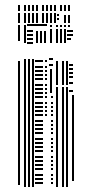

<svg xmlns="http://www.w3.org/2000/svg" viewBox="-20 -748 363 768"><path d="M60 -8H52V-504H60ZM84 0H76V-512H84ZM100 0H92V-512H100ZM116 0H108V-512H116ZM152 -12H120V-20H152ZM152 -28H120V-36H152ZM152 -44H120V-52H152ZM152 -68H120V-76H152ZM152 -84H120V-92H152ZM152 -100H120V-108H152ZM152 -116H120V-124H152ZM152 -140H120V-148H152ZM152 -156H120V-164H152ZM152 -172H120V-180H152ZM152 -188H120V-196H152ZM152 -212H120V-220H152ZM152 -228H120V-236H152ZM152 -244H120V-252H152ZM152 -260H120V-268H152ZM152 -284H120V-292H152ZM152 -300H120V-308H152ZM152 -316H120V-324H152ZM152 -332H120V-340H152ZM152 -356H120V-364H152ZM152 -372H120V-380H152ZM152 -388H120V-396H152ZM152 -404H120V-412H152ZM152 -428H120V-436H152ZM152 -444H120V-452H152ZM152 -460H120V-468H152ZM152 -476H120V-484H152ZM152 -500H120V-508H152ZM168 -284H160V-292H168ZM168 -300H160V-308H168ZM168 -316H160V-324H168ZM168 -332H160V-340H168ZM168 -356H160V-364H168ZM168 -372H160V-380H168ZM168 -388H160V-396H168ZM168 -404H160V-412H168ZM168 -428H160V-436H168ZM168 -444H160V-452H168ZM168 -460H160V-468H168ZM168 -476H160V-484H168ZM168 -500H160V-508H168ZM192 -12H184V-20H192ZM192 -28H184V-36H192ZM192 -44H184V-52H192ZM192 -68H184V-76H192ZM192 -84H184V-92H192ZM192 -100H184V-108H192ZM192 -116H184V-124H192ZM192 -140H184V-148H192ZM192 -156H184V-164H192ZM192 -172H184V-180H192ZM192 -188H184V-196H192ZM192 -212H184V-220H192ZM192 -228H184V-236H192ZM192 -244H184V-252H192ZM192 -260H184V-268H192ZM192 -284H184V-292H192ZM192 -300H184V-308H192ZM192 -316H184V-324H192ZM192 -332H184V-340H192ZM192 -356H184V-364H192ZM188 -376H180V-472H188ZM192 -484H176V-492H192ZM192 -508H176V-516H192ZM212 0H204V-400H212ZM236 0H228V-400H236ZM252 0H244V-400H252ZM276 -24H268V-368H276ZM272 -380H256V-388H272ZM212 -408H204V-504H212ZM236 -408H228V-504H236ZM252 -408H244V-504H252ZM272 -412H256V-420H272ZM272 -436H256V-444H272ZM272 -452H256V-460H272ZM272 -468H256V-476H272ZM272 -484H256V-492H272ZM60 -584H52V-648H60ZM84 -576H76V-648H84ZM112 -572H88V-580H112ZM112 -588H88V-596H112ZM112 -604H88V-612H112ZM112 -620H88V-628H112ZM112 -644H88V-652H112ZM132 -576H124V-624H132ZM148 -576H140V-624H148ZM164 -576H156V-624H164ZM168 -644H112V-652H168ZM188 -576H180V-632H188ZM212 -576H204V-632H212ZM228 -576H220V-632H228ZM244 -576H236V-632H244ZM264 -588H248V-596H264ZM272 -604H248V-612H272ZM272 -620H248V-628H272ZM188 -640H180V-648H188ZM212 -640H204V-648H212ZM228 -640H220V-648H228ZM244 -640H236V-648H244ZM260 -640H252V-648H260ZM60 -656H52V-696H60ZM84 -656H76V-696H84ZM100 -656H92V-696H100ZM116 -656H108V-696H116ZM132 -656H124V-696H132ZM156 -656H148V-696H156ZM172 -656H164V-696H172ZM188 -656H180V-696H188ZM204 -656H196V-696H204ZM216 -668H208V-676H216ZM216 -684H208V-692H216ZM244 -656H236V-688H244ZM260 -656H252V-688H260ZM60 -704H52V-728H60ZM84 -704H76V-728H84ZM100 -704H92V-728H100ZM116 -704H108V-728H116ZM132 -704H124V-728H132ZM156 -704H148V-728H156ZM172 -704H164V-728H172ZM188 -704H180V-728H188ZM204 -704H196V-728H204ZM228 -704H220V-728H228ZM244 -704H236V-728H244ZM260 -704H252V-728H260Z"/></svg>

Font: Rubik Lines
Style: Regular
Weight: 400
Designer: Hubert and Fischer, NaN
Foundry: Hubert and Fischer, NaN
Version: Version 2.201